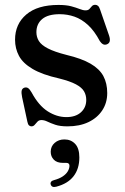

<svg xmlns="http://www.w3.org/2000/svg" viewBox="-20 -500 507 778"><path d="M249 -25.5Q286.5 -25.5 308 -45Q329.5 -64.5 329.5 -95Q329.5 -114.5 320.5 -130Q311.5 -145.5 287.8 -158.2Q264 -171 220 -182Q151 -197.5 111.8 -220.8Q72.5 -244 56.8 -273.8Q41 -303.5 41 -339Q41 -402.5 86.5 -441.2Q132 -480 217 -480Q248.5 -480 268.8 -474.5Q289 -469 302.8 -463.5Q316.5 -458 326.5 -458Q337 -458 342.2 -463.5Q347.5 -469 352.2 -474.8Q357 -480.5 366 -480.5Q372.5 -480.5 377.2 -476.2Q382 -472 385.5 -461.5L422 -356Q426.5 -342.5 424.8 -333.5Q423 -324.5 413.5 -320.5Q404.5 -317 397.5 -320.8Q390.5 -324.5 384.5 -333.5Q362.5 -375 336.5 -398.8Q310.5 -422.5 281.8 -432.5Q253 -442.5 222 -442.5Q174.5 -442.5 151 -422.8Q127.5 -403 127.5 -369.5Q127.5 -350 137.5 -333.8Q147.5 -317.5 174 -303.8Q200.5 -290 249.5 -277.5Q310.5 -263 346.8 -242Q383 -221 398.8 -191.8Q414.5 -162.5 414.5 -123Q414.5 -83.5 394.5 -53Q374.5 -22.5 338.5 -5.2Q302.5 12 253.5 12Q223 12 204 5.5Q185 -1 172.2 -7.2Q159.5 -13.5 148 -13.5Q138 -13.5 132 -7.2Q126 -1 120.8 5.5Q115.5 12 107.5 12Q101.5 12 97.2 7.8Q93 3.5 91 -6.5L69.5 -106.5Q66 -124 67.8 -132.5Q69.5 -141 78 -144.5Q87 -147.5 93.8 -143Q100.5 -138.5 108 -125.5Q136.5 -72.5 173.2 -49Q210 -25.5 249 -25.5ZM235 160Q210.5 160 198 147Q185.5 134 185.5 115Q185.5 93 201.5 79Q217.5 65 241 65Q267.5 65 284.5 83Q301.5 101 301.5 138Q301.5 184 278 214.2Q254.5 244.5 208 256.5Q198.5 259 193 256.5Q187.5 254 185.5 247.5Q183.5 242 186.8 237Q190 232 198.5 230Q220.5 224 234.2 214.8Q248 205.5 254.8 194Q261.5 182.5 261.5 171.5Q261.5 160 248.5 160Z"/></svg>

Font: Fraunces 12pt
Style: Regular
Weight: 400
Version: Version 1.000;[b76b70a41]